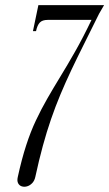

<svg xmlns="http://www.w3.org/2000/svg" viewBox="-20 -719 424 745"><path d="M48.9 -31.8Q45.6 -17 50.3 -8Q55 1 64.5 4.1Q74 7.1 84.9 4.1Q95.9 1 104.8 -8.3Q113.8 -17.6 117 -32.4Q131.2 -98 146.2 -152.9Q161.2 -207.9 178.1 -256.8Q194.9 -305.6 214.5 -352.4Q234.1 -399.2 256.8 -447.2Q279.5 -495.2 306.4 -548.8Q333.4 -602.2 364.5 -665.8L383.8 -699H128.9L107.8 -598.1H119.8Q124.6 -621.1 134.4 -631.4Q144.1 -641.8 165.1 -641.8H335.1Q301.4 -571.5 270.9 -518Q240.4 -464.5 213.6 -420.8Q186.8 -377 163.5 -336.4Q140.2 -295.8 119.6 -252.2Q98.9 -208.6 81.6 -155.2Q64.2 -101.9 48.9 -31.8Z"/></svg>

Font: Emberly Black
Style: Italic
Weight: 900
Italic angle: -12°
Designer: Rajesh Rajput
Foundry: Rajesh Rajput
Version: Version 1.000